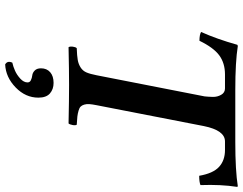

<svg xmlns="http://www.w3.org/2000/svg" viewBox="-119 -576 943 745"><g transform="rotate(90 352.5 -203.5)"><path d="M163.1 2Q159.7 -3.4 161.1 -14.6Q162.6 -25.9 167 -29.8Q196.8 -30.8 212.9 -33.7Q229 -36.6 241.9 -44.9Q254.9 -53.2 261 -67.4Q267.1 -81.5 272 -106.9L354 -525.9Q355.5 -540 356 -557.6Q356.4 -575.2 347.9 -590.1Q339.4 -605 323.2 -605H269Q225.1 -605 194.8 -582.8Q164.6 -560.5 138.2 -505.9Q115.2 -505.9 104 -512.2Q131.3 -572.8 153.8 -652.8L158.2 -654.8Q219.7 -645 329.1 -645H530.8Q641.6 -645 703.1 -654.8L705.1 -651.9Q695.3 -589.4 698.2 -509.8Q686 -504.9 662.1 -504.9Q652.8 -558.6 627.7 -581.8Q602.5 -605 562 -605H528.8Q485.8 -605 469.2 -522.9L388.2 -106.9Q384.8 -89.8 384 -78.6Q383.3 -67.4 386 -58.6Q388.7 -49.8 393.6 -44.9Q398.4 -40 409.2 -36.9Q419.9 -33.7 431.9 -32.2Q443.8 -30.8 463.9 -29.8Q467.3 -24.9 465.1 -13.4Q462.9 -2 459 2Q365.2 0 309.1 0Q254.9 0 163.1 2ZM301.8 60.1Q326.2 60.1 342.5 74.2Q358.9 88.4 358.9 119.1Q358.9 168.9 319.3 207.3Q279.8 245.6 230 248Q214.4 239.3 223.1 220.2Q238.3 216.8 254.4 209.7Q270.5 202.6 285.2 189.2Q299.8 175.8 299.8 161.1Q299.8 152.3 291.3 148.2Q282.7 144 272.5 142.8Q262.2 141.6 253.7 133.3Q245.1 125 245.1 108.9Q245.1 86.4 260.3 73.2Q275.4 60.1 301.8 60.1Z"/></g></svg>

Font: Common Serif SemiBold
Style: Italic
Weight: 600
Italic angle: -12°
Designer: Philipp H. Poll, Khaled Hosny
Foundry: Stefan Peev, Context Ltd.
Version: Version 1.026